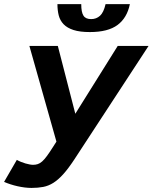

<svg xmlns="http://www.w3.org/2000/svg" viewBox="-32 -899 742 933"><path d="M334 -346.2 540 -675.8H689.9L329.1 -124Q299.8 -79.6 275.4 -52.5Q251 -25.4 227.3 -10.5Q203.6 4.4 178 9.3Q152.3 14.2 121.1 14.2Q105 14.2 87.6 12Q70.3 9.8 53 5.9Q35.6 2 19 -3.4Q2.4 -8.8 -12.2 -15.1L49.8 -122.1Q59.1 -116.7 70.1 -112.3Q81.1 -107.9 91.8 -104.7Q102.5 -101.6 112.1 -99.9Q121.6 -98.1 128.9 -98.1Q141.1 -98.1 151.6 -101.6Q162.1 -105 172.9 -114.5Q183.6 -124 196 -140.9Q208.5 -157.7 225.1 -184.1L242.2 -210.9L110.8 -675.8H249ZM599.1 -878.9Q585.4 -812 539.1 -777.6Q492.7 -743.2 404.8 -743.2Q356 -743.2 325.2 -753.2Q294.4 -763.2 277.1 -781.2Q259.8 -799.3 253.4 -824.2Q247.1 -849.1 247.1 -878.9H362.8Q362.8 -858.9 365.5 -845Q368.2 -831.1 373.8 -822.5Q379.4 -814 388.7 -810.1Q397.9 -806.2 411.1 -806.2Q436 -806.2 453.9 -822.3Q471.7 -838.4 481 -878.9Z"/></svg>

Font: Clear Sans
Style: Bold Italic
Weight: 700
Italic angle: -12°
Foundry: Intel Corporation
Version: Version 1.00